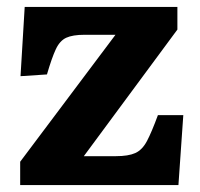

<svg xmlns="http://www.w3.org/2000/svg" viewBox="-20 -532 574 552"><path d="M38 0V-67L312 -432H223Q189 -432 170.5 -423.5Q152 -415 140.5 -390.5Q129 -366 115 -318L39 -313L51 -512H490V-447L221 -83H313Q349 -83 369 -92Q389 -101 402.5 -126.5Q416 -152 434 -201H507L493 0Z"/></svg>

Font: Literata 12pt
Style: Bold
Weight: 700
Designer: Latin by Veronika Burian and Jose Scaglione. Greek by Irene Vlachou. Cyrillic by Vera Evstafieva.
Foundry: TypeTogether
Version: Version 3.002